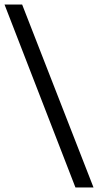

<svg xmlns="http://www.w3.org/2000/svg" viewBox="-26 -749 434 850"><path d="M308 81 -6 -729H72L388 81Z"/></svg>

Font: Mona Sans
Style: Regular
Weight: 400
Designer: Deni Anggara
Foundry: GitHub
Version: Version 2.000;Glyphs 3.2.3 (3260)